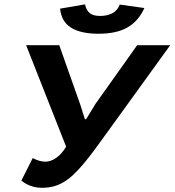

<svg xmlns="http://www.w3.org/2000/svg" viewBox="-20 -874 818 900"><path d="M356.4 -383.3 377.9 -315.4H383.8L427.7 -387.2L623 -662.1H777.8L486.8 -259.3Q452.6 -211.9 424.6 -173.8Q396.5 -135.7 371.6 -106.2Q346.7 -76.7 324.2 -55.4Q301.8 -34.2 278.6 -20.5Q255.4 -6.8 230.7 -0.2Q206.1 6.3 176.8 6.3Q147.5 6.3 122.6 -3.2Q97.7 -12.7 80.1 -27.3L133.3 -132.8Q148.4 -125.5 162.8 -120.8Q177.2 -116.2 193.4 -116.2Q218.3 -116.2 243.9 -134.3Q269.5 -152.3 290 -186.5L102.5 -662.1H257.8ZM378.4 -853.5Q384.8 -825.2 400.9 -812.3Q417 -799.3 449.2 -799.3Q483.4 -799.3 507.6 -812.5Q531.7 -825.7 541 -852.5L656.7 -836.4Q629.4 -775.4 577.9 -745.6Q526.4 -715.8 441.9 -715.8Q358.4 -715.8 313 -744.4Q267.6 -772.9 261.7 -833.5Z"/></svg>

Font: PT Astra Sans
Style: Bold Italic
Weight: 700
Italic angle: -16°
Designer: A.Korolkova, I. Chaeva
Foundry: ParaType Ltd
Version: Version 1.002W